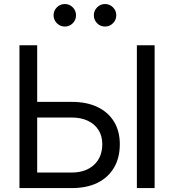

<svg xmlns="http://www.w3.org/2000/svg" viewBox="-20 -958 887 978"><path d="M145.5 -439H346.7Q422.4 -439 477.1 -412.6Q531.7 -386.2 561 -337.9Q590.3 -289.6 590.3 -223.1Q590.3 -154.8 561 -104.5Q531.7 -54.2 477.1 -27.1Q422.4 0 346.7 0H79.1V-727.5H169.4V-79.1H344.2Q416.5 -79.1 458.7 -118.2Q501 -157.2 501 -223.6Q501 -265.6 481.7 -295.9Q462.4 -326.2 427.5 -342.8Q392.6 -359.4 344.2 -359.4H145.5ZM767.6 -727.5V0H677.2V-727.5ZM515.1 -822.8Q491.2 -822.8 474.6 -839.6Q458 -856.4 458 -880.4Q458 -903.8 474.9 -920.7Q491.7 -937.5 515.1 -937.5Q538.6 -937.5 555.4 -920.7Q572.3 -903.8 572.3 -880.4Q572.3 -856.4 555.4 -839.6Q538.6 -822.8 515.1 -822.8ZM310.5 -822.8Q286.6 -822.8 269.8 -839.6Q252.9 -856.4 252.9 -880.4Q252.9 -903.8 269.8 -920.7Q286.6 -937.5 310.5 -937.5Q334 -937.5 350.6 -920.7Q367.2 -903.8 367.2 -880.4Q367.2 -856.4 350.6 -839.6Q334 -822.8 310.5 -822.8Z"/></svg>

Font: Inter 24pt
Style: Regular
Weight: 400
Designer: Rasmus Andersson
Foundry: rsms
Version: Version 4.001;git-66647c0bb